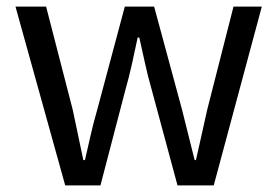

<svg xmlns="http://www.w3.org/2000/svg" viewBox="-20 -563 842 583"><path d="M178 0H285L361 -291C376 -343 386 -393 398 -449H403C416 -393 425 -344 440 -293L519 0H629L775 -543H689L609 -229C597 -177 587 -128 575 -77H571C558 -128 546 -177 533 -229L448 -543H359L275 -229C260 -178 250 -128 238 -77H233C222 -128 212 -177 201 -229L120 -543H27Z"/></svg>

Font: Spoqa Han Sans Neo Regular
Style: Regular
Weight: 400
Designer: [Spoqa Han Sans Neo] Dong-huui Kim  Younghwa Kang  Yujin Lee  [Noto Sans] Ryoko NISHIZUKA  (kana & ideographs); Paul D. 
Foundry: Spoqa (http://www.spoqa-han-sans.com)
Version: Version 1.000